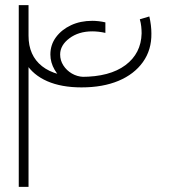

<svg xmlns="http://www.w3.org/2000/svg" viewBox="-20 -727 662 747"><path d="M297 -387Q219 -387 164 -411Q109 -435 81 -480Q53 -525 53 -588H91Q91 -511 143.5 -469.5Q196 -428 297 -428Q407 -428 468 -473.5Q529 -519 531 -597Q531 -610 529.5 -624Q528 -638 524 -652L561 -663Q569 -628 569 -597Q570 -533 536 -485.5Q502 -438 441 -412.5Q380 -387 297 -387ZM53 0V-707H91V0ZM300 -387Q265 -389 237 -408Q209 -427 192.5 -455.5Q176 -484 176 -515Q176 -553 198 -582.5Q220 -612 256.5 -629Q293 -646 339 -646Q351 -646 364 -644.5Q377 -643 390 -640V-599Q377 -602 364 -603.5Q351 -605 339 -605Q286 -605 250 -578Q214 -551 214 -515Q214 -492 226.5 -472.5Q239 -453 259.5 -441Q280 -429 304 -428Z"/></svg>

Font: Alexandria ExtraLight
Style: Regular
Weight: 250
Designer: Mohamed Gaber
Foundry: Kief Type Foundry
Version: Version 5.100